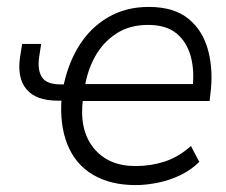

<svg xmlns="http://www.w3.org/2000/svg" viewBox="-20 -527 654 555"><path d="M372 8Q299 8 248.5 -22Q198 -52 175 -109Q152 -166 158 -244L165 -236H147Q84 -236 56.5 -269Q29 -302 38 -362L44 -400H99L93 -361Q88 -324 101.5 -303.5Q115 -283 156 -283H173L162 -271Q175 -340 207.5 -393Q240 -446 291.5 -476.5Q343 -507 410 -507Q483 -507 525 -472.5Q567 -438 582 -380Q597 -322 588 -254L586 -235H213L220 -242Q208 -153 250 -100Q292 -47 372 -47Q416 -47 456 -60Q496 -73 532 -105L556 -59Q533 -36 502 -21Q471 -6 437 1Q403 8 372 8ZM408 -455Q354 -455 315.5 -429.5Q277 -404 254.5 -363Q232 -322 225 -274L219 -284H556L536 -267Q543 -321 531.5 -363.5Q520 -406 490 -430.5Q460 -455 408 -455Z"/></svg>

Font: Nunitoga
Style: Light Italic
Weight: 300
Italic angle: -9°
Designer: Vernon Adams
Foundry: Vernon Adams
Version: Version 1.0